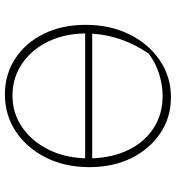

<svg xmlns="http://www.w3.org/2000/svg" viewBox="12 -702 698 761"><g transform="rotate(90 360.5 -322.0)"><path d="M354 7Q275 7 212.5 -34Q150 -75 114.5 -147Q79 -219 79 -313Q79 -410 116.5 -486Q154 -562 219 -606.5Q284 -651 366 -651Q446 -651 508.5 -609Q571 -567 607 -494.5Q643 -422 643 -328Q643 -232 605.5 -156.5Q568 -81 503 -37Q438 7 354 7ZM193 -563Q121 -457 114 -339H608Q605 -421 574 -484Q543 -547 488 -582.5Q433 -618 361 -618Q317 -618 273 -604Q229 -590 193 -563ZM359 -23Q428 -23 483 -60Q538 -97 571.5 -162Q605 -227 608 -311H113Q114 -228 146 -163Q178 -98 233.5 -60.5Q289 -23 359 -23Z"/></g></svg>

Font: Piazzolla Thin
Style: Regular
Weight: 100
Designer: Juan Pablo del Peral
Foundry: Huerta Tipografica
Version: Version 1.330